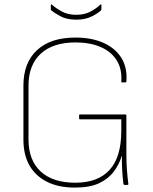

<svg xmlns="http://www.w3.org/2000/svg" viewBox="-20 -837 692 869"><path d="M319 12Q245 12 193 -14Q141 -40 113.5 -88Q86 -136 86 -205V-450Q86 -553 147.5 -610Q209 -667 321 -667Q396 -667 449.5 -642.5Q503 -618 530 -574Q557 -530 552 -467Q551 -464 548 -464H532Q528 -464 529 -467Q533 -524 508.5 -563.5Q484 -603 436 -624Q388 -645 322 -645Q220 -645 164.5 -594Q109 -543 109 -449V-206Q109 -112 164 -61Q219 -10 321 -10Q423 -10 476 -68Q529 -126 529 -245V-297H342Q338 -297 338 -301V-315Q338 -319 342 -319H548Q552 -319 552 -315V-139Q552 -100 554.5 -67.5Q557 -35 561 -4Q561 -2 560 -1Q559 0 557 0H544Q542 0 540.5 -1Q539 -2 538 -9Q535 -34 533 -67Q531 -100 532 -131H531Q520 -94 495.5 -61Q471 -28 429 -8Q387 12 319 12ZM325 -748Q282 -748 253.5 -763.5Q225 -779 212 -790Q210 -792 210 -797V-814Q210 -816 211.5 -817Q213 -818 215 -816Q231 -801 259 -785.5Q287 -770 325 -770Q363 -770 390.5 -785Q418 -800 434 -816Q437 -818 438 -817Q439 -816 439 -814V-797Q439 -792 437 -790Q425 -778 396 -763Q367 -748 325 -748Z"/></svg>

Font: Sofia Sans Thin
Style: Regular
Weight: 250
Designer: Botio Nikoltchev, Ani Petrova
Foundry: lettersoup
Version: Version 4.101